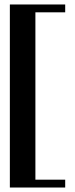

<svg xmlns="http://www.w3.org/2000/svg" viewBox="-20 -653 335 857"><path d="M271 184H24V-633H271V-598H138V149H271Z"/></svg>

Font: GFS Artemisia
Style: Bold
Weight: 700
Designer: Designed by Takis Katsoulidis.
Foundry: Designed by Takis Katsoulidis.
Version: Version 1.0